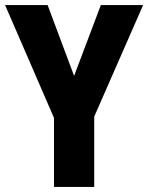

<svg xmlns="http://www.w3.org/2000/svg" viewBox="-20 -734 582 754"><path d="M271 -436 167 -714H0L192 -271V0H350V-276L542 -714H376Z"/></svg>

Font: Noto Sans Lao Looped Condensed ExtraBold
Style: Regular
Weight: 800
Width: 3
Designer: Mark Frömberg, Ben Mitchell
Foundry: The Fontpad Ltd
Version: Version 1.002